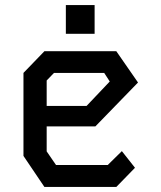

<svg xmlns="http://www.w3.org/2000/svg" viewBox="-20 -741 640 761"><path d="M156 -538 73 -452V-123L156 0H441L515 -76L463 -142L407 -87H202L165 -141V-240H358L527 -414L441 -538ZM165 -422 194 -452H393L415 -418L323 -321H165ZM241 -607V-721H355V-607Z"/></svg>

Font: Kode Mono Medium
Style: Regular
Weight: 500
Monospace: yes
Designer: Isa Ozler
Foundry: Kadena LLC
Version: Version 1.206;gftools[0.9.28]